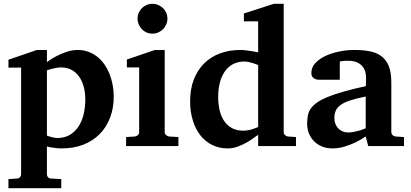

<svg xmlns="http://www.w3.org/2000/svg" viewBox="-20 -760 2139 999"><path d="M423.8 -243.2Q423.8 -275.9 416.3 -306.2Q408.7 -336.4 393.3 -359.1Q377.9 -381.8 354.2 -395.5Q330.6 -409.2 297.9 -409.2Q284.7 -409.2 271.7 -406.7Q258.8 -404.3 248 -401.4Q235.4 -397.9 224.1 -394V-54.2Q233.9 -50.3 243.7 -47.9Q252 -45.4 261.2 -43.7Q270.5 -42 278.8 -42Q314.9 -42 342 -57.6Q369.1 -73.2 387.5 -100.3Q405.8 -127.4 414.8 -164.3Q423.8 -201.2 423.8 -243.2ZM571.8 -257.8Q571.8 -197.3 552.7 -147.5Q533.7 -97.7 498.5 -62.3Q463.4 -26.9 413.6 -7.3Q363.8 12.2 301.8 12.2Q286.6 12.2 272.9 10.7Q259.3 9.3 248 7.3Q235.4 5.4 224.1 2V146Q224.1 155.8 230.2 162.4Q236.3 168.9 246.1 168.9L298.8 171.9V219.2H23.9V171.9L67.9 168.9Q77.1 168.9 83.5 162.4Q89.8 155.8 89.8 146V-408.2H23.9V-449.2L171.9 -500H224.1V-437Q247.6 -454.6 274.4 -468.3Q297.4 -480 325.7 -490Q354 -500 384.8 -500Q415 -500 440.9 -490.2Q466.8 -480.5 487.5 -463.6Q508.3 -446.8 524.2 -423.6Q540 -400.4 550.5 -373.5Q561 -346.7 566.4 -317.1Q571.8 -287.6 571.8 -257.8Z M636.2 0V-46.9L682.1 -49.8Q690.9 -50.8 697.5 -57.4Q704.1 -64 704.1 -73.2V-409.2H640.1V-450.2L786.1 -500H836.9V-73.2Q836.9 -64 844 -57.4Q851.1 -50.8 859.9 -49.8L908.2 -46.9V0ZM851.1 -663.1Q851.1 -647 845 -632.8Q838.9 -618.7 828.1 -607.9Q817.4 -597.2 803.2 -591.1Q789.1 -585 772.9 -585Q756.8 -585 742.7 -591.1Q728.5 -597.2 718.3 -607.9Q708 -618.7 701.9 -632.8Q695.8 -647 695.8 -663.1Q695.8 -679.2 701.9 -693.4Q708 -707.5 718.3 -717.8Q728.5 -728 742.7 -734.1Q756.8 -740.2 772.9 -740.2Q789.1 -740.2 803.2 -734.1Q817.4 -728 828.1 -717.8Q838.9 -707.5 845 -693.4Q851.1 -679.2 851.1 -663.1Z M1323.2 -421.9Q1311.5 -426.8 1298.8 -430.7Q1288.1 -434.1 1275.6 -437Q1263.2 -439.9 1252 -439.9Q1217.3 -439.9 1191.4 -425.8Q1165.5 -411.6 1148.7 -386.7Q1131.8 -361.8 1123.5 -328.1Q1115.2 -294.4 1115.2 -255.9Q1115.2 -216.3 1123.3 -184.1Q1131.3 -151.9 1147.5 -128.7Q1163.6 -105.5 1188 -92.8Q1212.4 -80.1 1245.1 -80.1Q1258.8 -80.1 1272.7 -82.8Q1286.6 -85.4 1297.9 -89.4Q1311 -93.8 1323.2 -99.1ZM1323.2 0V-58.1Q1317.4 -55.2 1302.2 -43.7Q1287.1 -32.2 1265.6 -19.8Q1244.1 -7.3 1218.3 2.4Q1192.4 12.2 1165 12.2Q1119.1 12.2 1082.8 -6.3Q1046.4 -24.9 1021.2 -57.6Q996.1 -90.3 982.7 -135.3Q969.2 -180.2 969.2 -232.9Q969.2 -297.4 988.8 -347.2Q1008.3 -397 1043 -430.9Q1077.6 -464.8 1125.5 -482.4Q1173.3 -500 1230 -500Q1244.1 -500 1260.5 -498Q1276.9 -496.1 1291 -493.7Q1307.1 -491.2 1323.2 -487.8V-648.9H1249V-689.9L1404.8 -740.2H1456.1V-73.2Q1456.1 -64 1462.4 -57.4Q1468.8 -50.8 1478 -49.8L1520 -46.9V0Z M1896 0 1882.8 -49.8Q1856.9 -32.2 1828.6 -18.6Q1803.7 -6.8 1772.9 2.7Q1742.2 12.2 1709 12.2Q1681.6 12.2 1658 3.2Q1634.3 -5.9 1616.5 -22.7Q1598.6 -39.6 1588.4 -63.5Q1578.1 -87.4 1578.1 -117.2Q1578.1 -139.6 1581.8 -158.7Q1585.4 -177.7 1596.4 -194.1Q1607.4 -210.4 1627.9 -225.3Q1648.4 -240.2 1682.4 -254.4Q1716.3 -268.6 1765.6 -282.7Q1814.9 -296.9 1883.8 -312V-324.2Q1883.8 -331.5 1884.3 -337.4Q1884.3 -344.2 1884.8 -351.1Q1885.3 -365.2 1881.8 -381.6Q1878.4 -397.9 1868.2 -411.9Q1857.9 -425.8 1839.4 -434.8Q1820.8 -443.8 1791 -443.8Q1780.8 -443.8 1772.7 -443.4Q1764.6 -442.9 1759.3 -441.9Q1752.9 -440.9 1748 -439.9V-345.2H1645Q1632.3 -344.2 1622.6 -347.7Q1614.3 -350.6 1607.2 -357.9Q1600.1 -365.2 1600.1 -380.9Q1600.1 -408.7 1619.9 -430.7Q1639.6 -452.6 1671.6 -468Q1703.6 -483.4 1743.4 -491.7Q1783.2 -500 1822.8 -500Q1865.7 -500 1901.4 -493.7Q1937 -487.3 1962.6 -469Q1988.3 -450.7 2002.2 -417.5Q2016.1 -384.3 2016.1 -330.1V-73.2Q2016.1 -64 2022.5 -57.4Q2028.8 -50.8 2038.1 -49.8L2082 -46.9V0ZM1882.8 -257.8Q1834.5 -248 1803 -237.8Q1771.5 -227.5 1752.9 -214.4Q1734.4 -201.2 1727.1 -184.3Q1719.7 -167.5 1719.7 -145Q1719.7 -129.4 1724.9 -116Q1730 -102.5 1739.5 -92.5Q1749 -82.5 1762.2 -76.7Q1775.4 -70.8 1791 -70.8Q1807.1 -70.8 1823.5 -74.2Q1839.8 -77.6 1853 -81.5Q1868.7 -86.4 1882.8 -92.8Z"/></svg>

Font: Charis SIL CyrE
Style: Bold
Weight: 700
Foundry: SIL International
Version: Version 5.000